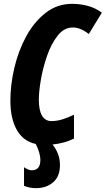

<svg xmlns="http://www.w3.org/2000/svg" viewBox="-20 -744 550 999"><path d="M167 235Q221 235 256.5 204.5Q292 174 292 115Q292 82 281 55Q270 28 253 8Q318 1 365 -23V-147Q336 -133 306.5 -123.5Q277 -114 248 -114Q182 -114 182 -227Q182 -266 192.5 -328Q203 -390 224.5 -452.5Q246 -515 279.5 -558Q313 -601 359 -601Q399 -601 442 -567L510 -678Q476 -703 436.5 -713.5Q397 -724 355 -724Q278 -724 218 -677.5Q158 -631 117 -556Q76 -481 55 -392.5Q34 -304 34 -220Q34 -127 67.5 -68Q101 -9 166 5Q176 24 183 46.5Q190 69 190 89Q190 142 145 142Q128 142 105 126V223Q135 235 167 235Z"/></svg>

Font: Noto Sans UI Condensed ExtraBold
Style: Italic
Weight: 800
Width: 3
Designer: Monotype Design Team
Foundry: Monotype Imaging Inc.
Version: 1.001